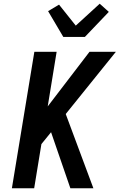

<svg xmlns="http://www.w3.org/2000/svg" viewBox="-20 -1014 644 1034"><path d="M44 0 165 -735H285L237 -441L462 -735H604L334 -400L483 0H359L255 -302L203 -238L164 0ZM321 -815 239 -954 298 -989 388 -876 517 -994 566 -950 437 -815Z"/></svg>

Font: Iosevka Aile
Style: Bold Italic
Weight: 700
Italic angle: -9°
Designer: Belleve Invis
Foundry: Belleve Invis
Version: Version 28.0.1; ttfautohint (v1.8.4)